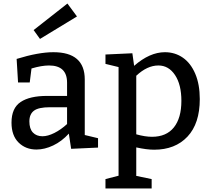

<svg xmlns="http://www.w3.org/2000/svg" viewBox="-20 -835 1191 1085"><path d="M459 -72 534 -54V-1L382 6L369 -80Q329 -36 280.5 -13Q232 10 186 10Q125 10 85 -29.5Q45 -69 45 -142Q45 -224 96.5 -258.5Q148 -293 246 -293H359V-368Q359 -465 257 -465Q215 -465 158 -448L148 -369H82L74 -502Q197 -540 282 -540Q459 -540 459 -386ZM220 -65Q250 -65 287 -83.5Q324 -102 359 -134V-229H262Q198 -229 172 -209.5Q146 -190 146 -149Q146 -107 166 -86Q186 -65 220 -65ZM415 -742 206 -615 170 -665 361 -815Z M1109 -275Q1109 -137 1039.5 -63Q970 11 851 11Q809 11 750 -2V159L837 177V230H576V177L650 158V-456L576 -474V-527L728 -534L738 -463Q826 -540 912 -540Q969 -540 1013.5 -509Q1058 -478 1083.5 -418Q1109 -358 1109 -275ZM1005 -265Q1005 -357 969 -411Q933 -465 875 -465Q812 -465 750 -407V-76Q800 -62 839 -62Q920 -62 962.5 -115Q1005 -168 1005 -265Z"/></svg>

Font: Bitter Pro Medium
Style: Regular
Weight: 500
Designer: Sol Matas, and Bitter project Authors
Foundry: Sol Matas
Version: Version 1.010